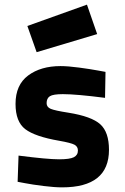

<svg xmlns="http://www.w3.org/2000/svg" viewBox="-20 -796 537 828"><path d="M435 -486 433 -374Q309 -390 251 -390Q209 -390 195 -381Q181 -372 181 -351Q181 -334 199 -326.5Q217 -319 275 -310Q375 -294 412.5 -260Q450 -226 450 -150Q450 12 248 12Q215 12 167 6Q119 0 88 -6L56 -12L60 -125Q184 -109 235 -109Q281 -109 298.5 -118Q316 -127 316 -147Q316 -164 301 -172Q286 -180 235 -189Q131 -207 89 -239Q47 -271 47 -348Q47 -430 101.5 -470.5Q156 -511 241 -511Q273 -511 321.5 -504.5Q370 -498 402 -492ZM98 -684 355 -776 399 -649 138 -571Z"/></svg>

Font: TitilliumText22L Xb
Style: Bold
Weight: 400
Designer: Campivisivi
Foundry: Campivisivi
Version: 1.000